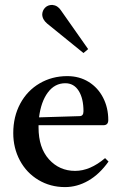

<svg xmlns="http://www.w3.org/2000/svg" viewBox="-20 -754 494 782"><path d="M422 -96Q385 -44 339.5 -18Q294 8 245 8Q185 8 136.5 -21Q88 -50 61 -100.5Q34 -151 34 -212Q34 -279 62.5 -332Q91 -385 141.5 -414.5Q192 -444 254 -444Q303 -444 341 -420.5Q379 -397 400 -356Q421 -315 421 -265Q421 -244 401 -244H137V-235Q137 -152 179.5 -105Q222 -58 286 -58Q347 -58 408 -110ZM139 -276 304 -281Q320 -281 320 -301Q320 -353 300.5 -384Q281 -415 246 -415Q203 -415 175 -377.5Q147 -340 139 -276ZM172 -658Q152 -675 152 -696Q153 -712 164 -723Q175 -734 193 -734Q215 -732 228 -712L339 -554L320 -538Z"/></svg>

Font: Ibarra Real Nova SemiBold
Style: Regular
Weight: 600
Designer: Jose Maria Ribagorda & Octavio Pardo
Foundry: Jose Maria Ribagorda
Version: Version 1.014